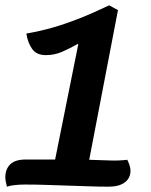

<svg xmlns="http://www.w3.org/2000/svg" viewBox="-27 -693 567 721"><path d="M-1 8Q-3 0 -5 -9.5Q-7 -19 -7 -27Q-7 -58 11.5 -76Q30 -94 70 -94H180L267 -527L265 -528Q233 -510 205 -498Q177 -486 145 -486Q110 -486 93.5 -509.5Q77 -533 72 -567Q124 -576 171 -589.5Q218 -603 269 -623Q320 -643 383 -673L416 -655L308 -93Q349 -92 383.5 -90.5Q418 -89 451 -93Q463 -69 463 -52Q463 -24 441.5 -8Q420 8 381 8Q341 8 303 6.5Q265 5 227.5 4Q190 3 150.5 1.5Q111 0 68 0Q46 0 28.5 2Q11 4 -1 8Z"/></svg>

Font: Sansita Swashed Light Medium
Style: Regular
Weight: 500
Version: Version 1.003